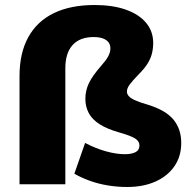

<svg xmlns="http://www.w3.org/2000/svg" viewBox="-20 -736 763 767"><path d="M488 11Q450 11 412.5 5Q375 -1 341 -13Q307 -25 277 -42L320 -165Q364 -142 405 -131Q446 -120 479 -120Q505 -120 521 -128Q537 -136 537 -155Q537 -172 519.5 -183Q502 -194 456 -207Q407 -221 377.5 -240Q348 -259 334.5 -284.5Q321 -310 321 -341Q321 -374 335 -403.5Q349 -433 384 -473Q403 -494 412 -510.5Q421 -527 421 -543Q421 -557 413.5 -567Q406 -577 391 -582.5Q376 -588 354 -588Q299 -588 270 -556Q241 -524 241 -463V0H58V-432Q58 -524 93 -587.5Q128 -651 195 -683.5Q262 -716 358 -716Q430 -716 482.5 -697.5Q535 -679 563.5 -645Q592 -611 592 -564Q592 -543 587 -522.5Q582 -502 569.5 -482Q557 -462 535 -440Q508 -412 497.5 -397.5Q487 -383 487 -370Q487 -361 494 -352.5Q501 -344 519.5 -335.5Q538 -327 573 -317Q643 -295 673.5 -257.5Q704 -220 704 -165Q704 -111 676.5 -71.5Q649 -32 600.5 -10.5Q552 11 488 11Z"/></svg>

Font: Nunito Sans 10pt Black
Style: Regular
Weight: 900
Designer: Vernon Adams
Foundry: Vernon Adams
Version: Version 3.101;gftools[0.9.27]